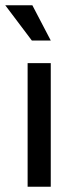

<svg xmlns="http://www.w3.org/2000/svg" viewBox="-25 -710 293 730"><path d="M80 0V-470H168V0ZM-5 -690H98L168 -556H96Z"/></svg>

Font: Mukta Malar
Style: Regular
Weight: 400
Designer: Aadarsh Rajan, Girish Dalvi, Yashodeep Gholap
Foundry: Ek Type
Version: Version 2.538;PS 1.000;hotconv 16.6.51;makeotf.lib2.5.65220;